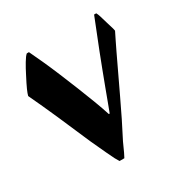

<svg xmlns="http://www.w3.org/2000/svg" viewBox="-158 -807 899 934"><g transform="rotate(-30 291.5 -339.5)"><path d="M248 0Q242 -9 234 -24Q226 -39 212 -69.5Q198 -100 172 -156Q131 -252 93.5 -337Q56 -422 21 -496Q24 -508 33 -528.5Q42 -549 65 -593Q78 -619 93.5 -645Q109 -671 119 -679H131Q146 -648 166 -604Q186 -560 207 -509.5Q228 -459 248.5 -408Q269 -357 287 -309.5Q305 -262 317 -224H322Q328 -240 340 -272Q352 -304 367 -344.5Q382 -385 398.5 -428Q415 -471 430 -510L497 -679H509Q514 -670 518 -657.5Q522 -645 530 -617Q540 -585 543 -574Q546 -563 546 -560Q536 -540 525 -517.5Q514 -495 501 -468Q453 -368 406.5 -269Q360 -170 310 -74Q296 -42 287 -23.5Q278 -5 275 0Z"/></g></svg>

Font: Noto Nastaliq Urdu SemiBold
Style: Regular
Weight: 600
Version: Version 3.007